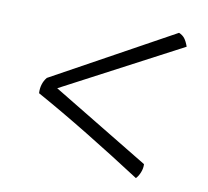

<svg xmlns="http://www.w3.org/2000/svg" viewBox="-61 -572 673 621"><g transform="rotate(10 275.0 -261.5)"><path d="M423 -18Q332 -77 241 -132.5Q150 -188 67 -234Q66 -249 70 -262.5Q74 -276 83 -287L479 -505Q491 -500 498 -491Q505 -482 511 -465L122 -260L441 -67Q442 -54 436.5 -40Q431 -26 423 -18Z"/></g></svg>

Font: Vollkorn
Style: Italic
Weight: 400
Italic angle: -11°
Designer: Friedrich Althausen
Foundry: Friedrich Althausen
Version: Version 5.001